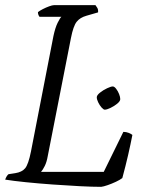

<svg xmlns="http://www.w3.org/2000/svg" viewBox="-27 -724 566 744"><path d="M365 0Q332 0 282.5 -2.5Q233 -5 177.5 -9Q122 -13 73 -18Q24 -23 -7 -28Q-1 -44 6 -49L32 -53Q58 -57 70.5 -72Q83 -87 93 -137L180 -584Q187 -617 196.5 -636Q206 -655 211 -659H126Q120 -667 120 -677Q126 -682 138.5 -688.5Q151 -695 163.5 -699.5Q176 -704 182 -704H343Q346 -700 350 -693.5Q354 -687 353 -676L308 -663Q283 -656 270 -639.5Q257 -623 248 -577L158 -119Q154 -96 146.5 -81Q139 -66 132 -58H375L451 -213Q462 -213 472 -209Q482 -205 486 -201Q479 -165 469.5 -123.5Q460 -82 447 -34Q438 -27 422 -19.5Q406 -12 390 -6.5Q374 -1 365 0ZM379 -299Q374 -299 366.5 -307.5Q359 -316 353.5 -327.5Q348 -339 348 -347Q348 -355 360.5 -365Q373 -375 388 -382Q403 -389 410 -389Q416 -389 423 -380Q430 -371 434.5 -359.5Q439 -348 439 -340Q439 -332 427.5 -322.5Q416 -313 401.5 -306Q387 -299 379 -299Z"/></svg>

Font: Texturina Thin
Style: Italic
Weight: 100
Italic angle: -11°
Designer: Guillermo Torres Carreño
Foundry: Omnibus-Type
Version: Version 1.002; ttfautohint (v1.8.3)